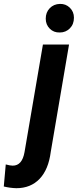

<svg xmlns="http://www.w3.org/2000/svg" viewBox="-126 -759 403 994"><path d="M231.4 -528.3 136.7 27.8Q125 118.7 78.9 167Q32.7 215.3 -41.5 215.3Q-74.2 214.4 -106.4 206.5L-96.2 92.3Q-73.2 98.6 -60.1 98.6Q-11.2 98.6 1 28.3L96.2 -528.3ZM110.8 -662.6Q110.8 -694.8 131.3 -716.3Q151.9 -737.8 184.1 -738.8Q214.4 -739.7 235.6 -719Q256.8 -698.2 256.8 -667.5Q256.8 -633.3 235.6 -612.1Q214.4 -590.8 183.6 -590.8Q152.3 -589.8 131.6 -610.6Q110.8 -631.3 110.8 -662.6Z"/></svg>

Font: TypoPRO Roboto
Style: Bold Italic
Weight: 700
Italic angle: -12°
Designer: Google
Version: Version 2.136; 2016